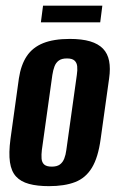

<svg xmlns="http://www.w3.org/2000/svg" viewBox="-20 -638 411 666"><path d="M150 7.7Q109 7.7 80.6 -0.1Q52.1 -7.8 35.6 -25.8Q19.1 -43.8 14.5 -75.5Q9.9 -107.1 16.3 -155.7L45.5 -365.9Q52.6 -412.9 72.8 -443.2Q93 -473.5 129.7 -488.3Q166.4 -503 222 -503Q264 -503 292.5 -494.6Q320.9 -486.1 337.3 -469.2Q353.6 -452.2 358.5 -426.5Q363.5 -400.8 358.5 -365.9L329.2 -156.4Q320.5 -91.6 298.7 -56Q277 -20.4 240.5 -6.4Q204 7.7 150 7.7ZM159.5 -60Q177.5 -60 187.6 -67.3Q197.6 -74.6 202.9 -88Q208.1 -101.3 210.1 -117.7L246.5 -377.9Q249.1 -395 247.8 -407.9Q246.5 -420.7 238.3 -428Q230.2 -435.3 212.2 -435.3Q194.1 -435.3 184.1 -428Q174 -420.7 169.1 -407.9Q164.2 -395 161.6 -377.9L125.2 -117.7Q123.2 -101.3 124.2 -88Q125.2 -74.6 133.3 -67.3Q141.5 -60 159.5 -60ZM121.8 -560.5 129.3 -618.4H335L327.6 -560.5Z"/></svg>

Font: Alumni Sans SC Thin
Style: Italic
Weight: 100
Italic angle: -8°
Designer: Robert E. Leuschke
Foundry: Robert E. Leuschke
Version: Version 1.016